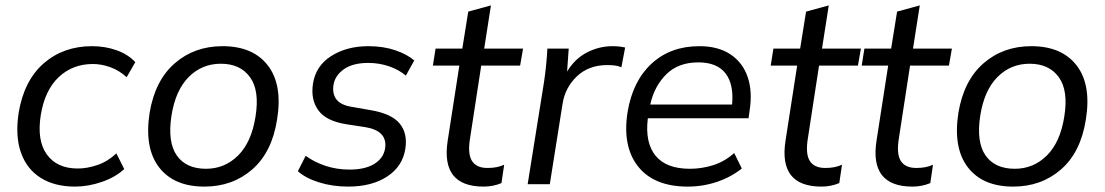

<svg xmlns="http://www.w3.org/2000/svg" viewBox="-20 -682 4091 711"><path d="M258 9Q182 9 130.5 -23.5Q79 -56 57.5 -117Q36 -178 49 -264Q69 -384 142 -447.5Q215 -511 321 -511Q369 -511 411.5 -496Q454 -481 481 -452L449 -396Q422 -421 389 -433Q356 -445 324 -445Q249 -445 197.5 -396.5Q146 -348 131 -256Q116 -162 153.5 -110Q191 -58 268 -58Q303 -58 341 -71Q379 -84 411 -114L440 -56Q408 -26 357.5 -8.5Q307 9 258 9Z M737 9Q624 9 569 -62.5Q514 -134 534 -264Q554 -384 627 -447.5Q700 -511 804 -511Q917 -511 972 -439.5Q1027 -368 1006 -239Q987 -118 914 -54.5Q841 9 737 9ZM743 -57Q812 -57 861.5 -106Q911 -155 926 -249Q942 -346 906 -396Q870 -446 798 -446Q728 -446 679 -397Q630 -348 615 -254Q600 -156 634.5 -106.5Q669 -57 743 -57Z M1269 9Q1212 9 1162 -6.5Q1112 -22 1083 -48L1112 -105Q1145 -81 1186.5 -67.5Q1228 -54 1274 -54Q1332 -54 1366 -75Q1400 -96 1406 -132Q1416 -197 1334 -211L1262 -222Q1187 -234 1158.5 -274Q1130 -314 1139 -372Q1149 -438 1206.5 -474.5Q1264 -511 1344 -511Q1399 -511 1443.5 -496Q1488 -481 1514 -458L1483 -402Q1457 -424 1420.5 -436.5Q1384 -449 1344 -449Q1287 -449 1254 -426Q1221 -403 1215 -368Q1210 -336 1225 -315Q1240 -294 1279 -287L1353 -274Q1430 -261 1460 -224.5Q1490 -188 1481 -131Q1471 -66 1414 -28.5Q1357 9 1269 9Z M1771 9Q1611 9 1638 -162L1681 -439H1583L1593 -502H1692L1714 -639L1798 -662L1773 -502H1917L1906 -439H1762L1721 -172Q1711 -113 1727.5 -86.5Q1744 -60 1785 -60Q1804 -60 1819 -63Q1834 -66 1847 -72L1837 -4Q1806 9 1771 9Z M1934 0 1995 -381Q2004 -443 2007 -502H2086L2080 -417Q2109 -465 2154 -488Q2199 -511 2248 -511Q2274 -511 2295 -506L2281 -433Q2269 -438 2256.5 -439.5Q2244 -441 2228 -441Q2160 -441 2116 -399Q2072 -357 2063 -296L2016 0Z M2527 9Q2402 9 2343 -65.5Q2284 -140 2304 -267Q2323 -382 2393 -446.5Q2463 -511 2570 -511Q2639 -511 2684.5 -481Q2730 -451 2748.5 -397.5Q2767 -344 2756 -273L2752 -244H2379Q2368 -154 2407.5 -105.5Q2447 -57 2535 -57Q2578 -57 2620 -70Q2662 -83 2699 -115L2727 -58Q2687 -26 2635 -8.5Q2583 9 2527 9ZM2566 -451Q2492 -451 2447.5 -407Q2403 -363 2388 -295H2691Q2698 -370 2666.5 -410.5Q2635 -451 2566 -451Z M3022 9Q2862 9 2889 -162L2932 -439H2834L2844 -502H2943L2965 -639L3049 -662L3024 -502H3168L3157 -439H3013L2972 -172Q2962 -113 2978.5 -86.5Q2995 -60 3036 -60Q3055 -60 3070 -63Q3085 -66 3098 -72L3088 -4Q3057 9 3022 9Z M3359 9Q3199 9 3226 -162L3269 -439H3171L3181 -502H3280L3302 -639L3386 -662L3361 -502H3505L3494 -439H3350L3309 -172Q3299 -113 3315.5 -86.5Q3332 -60 3373 -60Q3392 -60 3407 -63Q3422 -66 3435 -72L3425 -4Q3394 9 3359 9Z M3732 9Q3619 9 3564 -62.5Q3509 -134 3529 -264Q3549 -384 3622 -447.5Q3695 -511 3799 -511Q3912 -511 3967 -439.5Q4022 -368 4001 -239Q3982 -118 3909 -54.5Q3836 9 3732 9ZM3738 -57Q3807 -57 3856.5 -106Q3906 -155 3921 -249Q3937 -346 3901 -396Q3865 -446 3793 -446Q3723 -446 3674 -397Q3625 -348 3610 -254Q3595 -156 3629.5 -106.5Q3664 -57 3738 -57Z"/></svg>

Font: Mulish
Style: Italic
Weight: 400
Italic angle: -9°
Designer: Vernon Adams
Foundry: Vernon Adams
Version: Version 3.603; ttfautohint (v1.8.3)